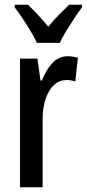

<svg xmlns="http://www.w3.org/2000/svg" viewBox="-20 -786 364 806"><path d="M265 -550Q274 -550 284.5 -548.5Q295 -547 307 -544L296 -444Q288 -447 278.5 -448.5Q269 -450 260 -450Q213 -450 185.5 -402Q158 -354 159 -280V0H64V-540H137L150 -448H156Q173 -493 200 -521.5Q227 -550 265 -550ZM135 -606Q120 -638 93.5 -680Q67 -722 42 -755V-766H97Q115 -750 138 -725Q161 -700 183 -674Q207 -704 226.5 -723Q246 -742 270 -766H324V-755Q309 -735 291.5 -708.5Q274 -682 257.5 -655Q241 -628 231 -606Z"/></svg>

Font: Noto Sans Gujarati UI ExtraCondensed Medium
Style: Regular
Weight: 500
Width: 2
Designer: Jelle Bosma - Monotype Design Team, Universal Thirst
Foundry: Monotype Imaging Inc.
Version: Version 2.106; ttfautohint (v1.8.4.7-5d5b)